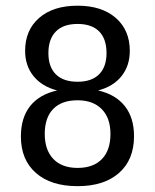

<svg xmlns="http://www.w3.org/2000/svg" viewBox="-20 -636 540 668"><path d="M250 -287.1Q194.3 -287.1 165 -256.8Q135.7 -226.6 135.7 -169.9Q135.7 -114.3 165.5 -83Q195.3 -51.8 250 -51.8Q304.7 -51.8 334.5 -82.5Q364.3 -113.3 364.3 -169.9Q364.3 -225.6 334 -256.3Q303.7 -287.1 250 -287.1ZM178.7 -321.3Q126 -335 96.7 -371.1Q67.4 -407.2 67.4 -459Q67.4 -531.2 116.2 -573.7Q165 -616.2 250 -616.2Q334 -616.2 382.8 -573.7Q431.6 -531.2 431.6 -459Q431.6 -407.2 402.8 -371.1Q374 -335 321.3 -321.3Q381.8 -307.6 414.1 -267.1Q446.3 -226.6 446.3 -162.1Q446.3 -80.1 394 -34.2Q341.8 11.7 250 11.7Q157.2 11.7 105 -34.2Q52.7 -80.1 52.7 -161.1Q52.7 -226.6 85 -267.1Q117.2 -307.6 178.7 -321.3ZM148.4 -451.2Q148.4 -403.3 174.3 -377.4Q200.2 -351.6 250 -351.6Q298.8 -351.6 324.7 -377.4Q350.6 -403.3 350.6 -451.2Q350.6 -501 324.7 -526.9Q298.8 -552.7 250 -552.7Q200.2 -552.7 174.3 -526.4Q148.4 -500 148.4 -451.2Z"/></svg>

Font: BabelStone Xiangqi Colour
Style: Regular
Weight: 400
Designer: Andrew West
Foundry: BabelStone
Version: Version 11.001 November 01, 2021